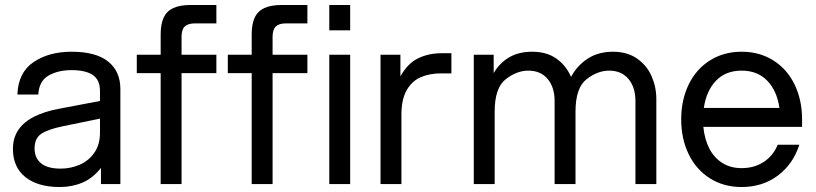

<svg xmlns="http://www.w3.org/2000/svg" viewBox="-20 -740 3283 772"><path d="M32 -141Q32 -186 54 -218Q76 -250 117.5 -271Q159 -292 219 -303L382 -334V-374Q382 -419 353 -438.5Q324 -458 268 -458Q213 -458 175 -436Q137 -414 134 -360H50Q53 -448 114.5 -490Q176 -532 268 -532Q366 -532 415 -492.5Q464 -453 464 -382V0H386V-65Q354 -24 312 -6Q270 12 220 12Q132 12 82 -28Q32 -68 32 -141ZM382 -206V-263L231 -232Q173 -220 146 -202Q119 -184 119 -143Q119 -105 145 -83.5Q171 -62 224 -62Q264 -62 300 -77.5Q336 -93 359 -125.5Q382 -158 382 -206Z M626 -446H530V-520H626V-602Q626 -643 638 -669Q650 -695 676.5 -707.5Q703 -720 748 -720H850V-646H764Q736 -646 723 -633.5Q710 -621 710 -592V-520H850V-446H710V0H626Z M992 -446H896V-520H992V-602Q992 -643 1004 -669Q1016 -695 1042.5 -707.5Q1069 -720 1114 -720H1216V-646H1130Q1102 -646 1089 -633.5Q1076 -621 1076 -592V-520H1216V-446H1076V0H992Z M1304 -520H1388V0H1304ZM1304 -720H1388V-618H1304Z M1510 -520H1590V-433Q1619 -485 1661 -505.5Q1703 -526 1756 -526H1795V-445H1754Q1707 -445 1671.5 -429.5Q1636 -414 1615 -377Q1594 -340 1594 -278V0H1510Z M1885 -520H1965V-446Q1988 -486 2026.5 -509Q2065 -532 2120 -532Q2178 -532 2217 -504.5Q2256 -477 2276 -431Q2301 -477 2343.5 -504.5Q2386 -532 2445 -532Q2502 -532 2541.5 -504.5Q2581 -477 2600 -433.5Q2619 -390 2619 -342V0H2535V-334Q2535 -389 2507 -422.5Q2479 -456 2429 -456Q2383 -456 2338.5 -421.5Q2294 -387 2294 -291V0H2210V-334Q2210 -389 2182 -422.5Q2154 -456 2104 -456Q2058 -456 2013.5 -421.5Q1969 -387 1969 -291V0H1885Z M2719 -260Q2719 -338 2749 -400Q2779 -462 2834.5 -497Q2890 -532 2962 -532Q3034 -532 3089.5 -497Q3145 -462 3175 -400Q3205 -338 3205 -260V-230H2808Q2813 -180 2832 -143Q2851 -106 2884 -85Q2917 -64 2962 -64Q3013 -64 3051 -89Q3089 -114 3107 -158H3194Q3169 -80 3107.5 -34Q3046 12 2962 12Q2890 12 2834.5 -23Q2779 -58 2749 -120Q2719 -182 2719 -260ZM2962 -456Q2898 -456 2859 -415.5Q2820 -375 2810 -306H3114Q3104 -375 3065 -415.5Q3026 -456 2962 -456Z"/></svg>

Font: Aspekta Variable
Style: Regular
Weight: 400
Designer: Ivo Dolenc
Version: Version 2.100